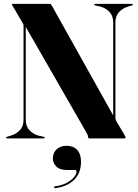

<svg xmlns="http://www.w3.org/2000/svg" viewBox="-20 -720 718 999"><path d="M213 -4Q213 -2.5 211.8 -1.2Q210.5 0 208 0H16Q13.5 0 12.2 -1.2Q11 -2.5 11 -4Q11 -6.5 17 -8.5L37 -14.5Q64.5 -23 83.5 -42.8Q102.5 -62.5 102.5 -98V-582.5Q102.5 -589 101.8 -592.2Q101 -595.5 96.5 -602.5L49 -684Q47 -688.5 44.2 -692.2Q41.5 -696 41.5 -698Q41.5 -699 42.5 -699.5Q43.5 -700 46.5 -700H239Q242 -700 244.2 -698Q246.5 -696 249.5 -691L578 -103.5L569 -83V-602Q569 -637.5 550 -657.5Q531 -677.5 503.5 -685.5L476 -691.5Q470 -693.5 470 -696Q470 -697.5 471.2 -698.8Q472.5 -700 475 -700H666.5Q669 -700 670.2 -698.8Q671.5 -697.5 671.5 -696Q671.5 -693.5 665.5 -691.5L646 -685.5Q618.5 -677.5 599.5 -657.5Q580.5 -637.5 580.5 -602V-107.5Q580.5 -101.5 582.5 -96.2Q584.5 -91 586.5 -87L623.5 -25.5Q629.5 -15 631.5 -10.5Q633.5 -6 633.5 -3.5Q633.5 -2.5 632 -1.2Q630.5 0 626.5 0H445.5Q438 0 438 -8Q438 -11 436.8 -15.8Q435.5 -20.5 433 -24.5L88 -625L114 -625.5V-97.5Q114 -62.5 133 -42.8Q152 -23 179 -14.5L207 -8.5Q213 -6.5 213 -4ZM328.5 164.5Q290 164.5 272.5 146Q255 127.5 255 104Q255 75 274.8 56.8Q294.5 38.5 326.5 38.5Q361.5 38.5 381.5 60Q401.5 81.5 401.5 121.5Q401.5 180.5 365.8 215.5Q330 250.5 268 259Q265 259.5 263.5 258.5Q262 257.5 261.5 255.5Q261 253.5 261.8 251.8Q262.5 250 265.5 249.5Q300 245.5 325.2 232.2Q350.5 219 364.2 202.8Q378 186.5 378 173.5Q378 164.5 369 164.5Z"/></svg>

Font: Fraunces 120pt
Style: Bold
Weight: 700
Version: Version 1.000;[b76b70a41]